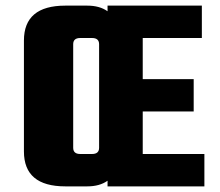

<svg xmlns="http://www.w3.org/2000/svg" viewBox="-20 -662 780 682"><path d="M487 -115H706V0H362V-20Q334 0 290 0H212Q65 0 65 -124V-518Q65 -642 212 -642H290Q334 -642 362 -622V-642H697V-527H487V-381H668V-266H487ZM332 -137V-505Q332 -527 307 -527H265Q240 -527 240 -505V-137Q240 -115 265 -115H307Q332 -115 332 -137Z"/></svg>

Font: Teko
Style: Bold
Weight: 700
Designer: Manushi Parikh, Jonny Pinhorn
Foundry: Indian Type Foundry
Version: Version 1.106;PS 1.0;hotconv 1.0.78;makeotf.lib2.5.61930; tt